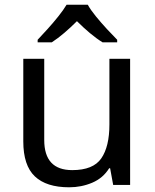

<svg xmlns="http://www.w3.org/2000/svg" viewBox="-20 -786 658 816"><path d="M533 -536V0H461L448 -71H444Q418 -29 372 -9.5Q326 10 274 10Q177 10 128 -36.5Q79 -83 79 -185V-536H168V-191Q168 -63 287 -63Q376 -63 410.5 -113Q445 -163 445 -257V-536ZM353 -766Q365 -744 387.5 -716.5Q410 -689 434.5 -662.5Q459 -636 478 -617V-606H416Q390 -622 362 -645.5Q334 -669 307 -696Q280 -669 253 -646Q226 -623 200 -606H140V-617Q159 -637 182.5 -663Q206 -689 228 -716.5Q250 -744 263 -766Z"/></svg>

Font: Noto Sans Yi
Style: Regular
Weight: 400
Designer: Monotype Design Team
Foundry: Monotype Imaging Inc.
Version: Version 2.002; ttfautohint (v1.8.4.7-5d5b)